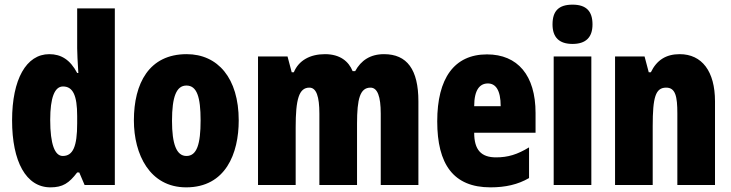

<svg xmlns="http://www.w3.org/2000/svg" viewBox="-20 -796 3145 826"><path d="M197 10C250 10 277 -8 312 -54H321L344 0H474V-760H312V-588C312 -567 314 -532 317 -482H312C282 -539 243 -563 192 -563C93 -563 32 -455 32 -278C32 -101 92 10 197 10ZM250 -125C216 -125 196 -175 196 -280C196 -376 215 -424 251 -424C294 -424 312 -385 312 -297V-265C312 -166 294 -125 250 -125Z M1007 -278C1007 -460 917 -563 783 -563C621 -563 556 -437 556 -278C556 -132 624 10 781 10C951 10 1007 -136 1007 -278ZM720 -276C720 -380 739 -428 782 -428C827 -428 843 -379 843 -278C843 -176 827 -125 782 -125C739 -125 720 -177 720 -276Z M1632 -563C1573 -563 1533 -536 1508 -490H1497C1480 -532 1443 -563 1378 -563C1314 -563 1265 -536 1244 -485H1235L1217 -553H1090V0H1252V-248C1252 -369 1266 -419 1311 -419C1341 -419 1354 -381 1354 -307V0H1516V-264C1516 -371 1529 -419 1574 -419C1604 -419 1618 -381 1618 -307V0H1780V-360C1780 -497 1731 -563 1632 -563Z M2075 -562C1934 -562 1861 -459 1861 -274C1861 -90 1930 10 2090 10C2154 10 2208 -2 2256 -30V-162C2205 -131 2165 -119 2114 -119C2050 -119 2020 -151 2020 -225H2284V-310C2284 -472 2207 -562 2075 -562ZM2079 -437C2112 -437 2134 -409 2134 -339H2020C2020 -411 2045 -437 2079 -437Z M2443 -776C2383 -776 2357 -748 2357 -691C2357 -635 2386 -607 2443 -607C2500 -607 2529 -635 2529 -691C2529 -747 2503 -776 2443 -776ZM2524 -553H2362V0H2524Z M2904 -563C2845 -563 2805 -537 2780 -485H2771L2753 -553H2626V0H2788V-253C2788 -378 2800 -419 2846 -419C2886 -419 2894 -381 2894 -308V0H3056V-360C3056 -489 3000 -563 2904 -563Z"/></svg>

Font: Noto Sans Ethiopic ExtraCondensed Black
Style: Regular
Weight: 900
Width: 2
Designer: Monotype Design Team
Foundry: Monotype Imaging Inc.
Version: Version 2.102